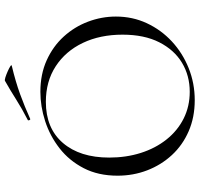

<svg xmlns="http://www.w3.org/2000/svg" viewBox="-36 -790 837 806"><g transform="rotate(-90 383.0 -386.5)"><path d="M366 12Q294 12 235.5 -13.5Q177 -39 135.5 -84Q94 -129 71.5 -187.5Q49 -246 49 -312Q49 -393 80.5 -454Q112 -515 164 -555.5Q216 -596 278 -616Q340 -636 401 -636Q475 -636 533.5 -609.5Q592 -583 633 -538Q674 -493 695.5 -436Q717 -379 717 -319Q717 -249 689 -189Q661 -129 612.5 -84Q564 -39 500.5 -13.5Q437 12 366 12ZM401 -9Q469 -9 523 -41.5Q577 -74 609 -137Q641 -200 641 -291Q641 -385 606.5 -457.5Q572 -530 508.5 -571.5Q445 -613 359 -613Q248 -613 186.5 -541.5Q125 -470 125 -347Q125 -276 144.5 -214.5Q164 -153 201 -106.5Q238 -60 289 -34.5Q340 -9 401 -9ZM288 -679Q284 -677 282 -682.5Q280 -688 283 -689Q330 -713 368.5 -737.5Q407 -762 446 -784Q449 -787 461.5 -783Q474 -779 487.5 -773Q501 -767 508.5 -762Q516 -757 510 -756Q443 -740 391 -721Q339 -702 288 -679Z"/></g></svg>

Font: Cormorant Infant Light
Style: Regular
Weight: 400
Version: Version 4.001